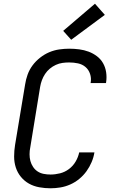

<svg xmlns="http://www.w3.org/2000/svg" viewBox="-20 -1005 640 1033"><path d="M252 8Q221 8 191 2.5Q161 -3 136 -17Q111 -31 92.5 -53.5Q74 -76 65 -104Q56 -132 56 -163Q56 -194 61 -225L115 -550Q119 -577 128.5 -603.5Q138 -630 155 -653Q172 -676 195.5 -694.5Q219 -713 245 -724Q271 -735 298.5 -739Q326 -743 352 -743Q380 -743 406.5 -739.5Q433 -736 457 -727Q481 -718 501.5 -702.5Q522 -687 534.5 -665Q547 -643 551 -616.5Q555 -590 551 -563Q551 -561 550.5 -560Q550 -559 550 -558H467Q467 -559 467.5 -559.5Q468 -560 468 -561Q472 -585 464.5 -607.5Q457 -630 440 -644.5Q423 -659 400 -664Q377 -669 352 -669Q334 -669 316 -666.5Q298 -664 280.5 -656Q263 -648 248 -635.5Q233 -623 222.5 -607Q212 -591 205.5 -573.5Q199 -556 196 -538L143 -213Q139 -194 139 -175Q139 -156 143.5 -139Q148 -122 158 -107Q168 -92 182.5 -82.5Q197 -73 215 -69.5Q233 -66 252 -66Q277 -66 303 -72.5Q329 -79 351 -95.5Q373 -112 387 -136Q401 -160 406 -185H488Q484 -159 473 -133Q462 -107 445.5 -84Q429 -61 406.5 -42.5Q384 -24 358 -12.5Q332 -1 305 3.5Q278 8 252 8ZM363 -791 320 -839 491 -985 544 -925Z"/></svg>

Font: Iosevka SS04 Extended Oblique
Style: Regular
Weight: 400
Width: 7
Italic angle: -9°
Monospace: yes
Designer: Belleve Invis
Foundry: Belleve Invis
Version: Version 19.0.0; ttfautohint (v1.8.4)